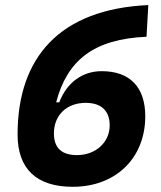

<svg xmlns="http://www.w3.org/2000/svg" viewBox="-20 -716 626 746"><path d="M262.7 9.8C430.2 9.8 544.4 -102.1 544.4 -264.2C544.4 -376.5 485.8 -439.5 375 -439.5C300.8 -439.5 239.3 -395.5 210.4 -318.4H198.2C240.7 -481.4 344.2 -564.5 549.3 -573.2L556.2 -696.3C212.9 -680.7 48.3 -493.7 48.3 -193.4C48.3 -59.6 122.1 9.8 262.7 9.8ZM279.3 -113.3C219.2 -113.3 189.5 -141.6 189.5 -197.8C189.5 -268.6 239.3 -316.4 313 -316.4C374 -316.4 406.2 -285.2 406.2 -228.5C406.2 -163.1 351.6 -113.3 279.3 -113.3Z"/></svg>

Font: Cascadia Code
Style: Bold Italic
Weight: 700
Italic angle: -10°
Monospace: yes
Designer: Aaron Bell
Foundry: Saja Typeworks
Version: Version 2404.023